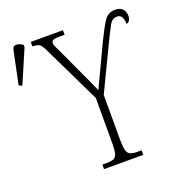

<svg xmlns="http://www.w3.org/2000/svg" viewBox="-141 -837 889 948"><g transform="rotate(-20 303.5 -363.0)"><path d="M245 0V-24H269Q293 -24 305.5 -30Q318 -36 322.5 -54Q327 -72 327 -109V-344L182 -644Q168 -675 156.5 -682.5Q145 -690 124 -690H120V-714H289V-690H260Q234 -690 227 -685Q220 -680 220 -671Q220 -662 226 -649Q232 -636 241 -618L296 -499Q311 -467 325 -436.5Q339 -406 352 -376Q360 -392 370.5 -415.5Q381 -439 397 -471L454 -592Q485 -656 506 -688.5Q527 -721 565 -721Q591 -721 604 -706.5Q617 -692 617 -671Q617 -655 610.5 -646Q604 -637 595 -636Q594 -658 587 -672Q580 -686 562 -686Q537 -686 522.5 -660Q508 -634 482 -580L369 -345V-110Q369 -73 374 -54.5Q379 -36 391.5 -30Q404 -24 427 -24H451V0ZM7 -525 -10 -533 26 -705Q30 -727 48.5 -725.5Q67 -724 82 -712V-700Z"/></g></svg>

Font: Noto Serif ExtraCondensed ExtraLight
Style: Regular
Weight: 200
Width: 2
Designer: Monotype Design Team
Foundry: Monotype Imaging Inc.
Version: Version 2.015